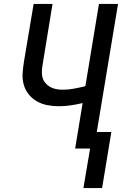

<svg xmlns="http://www.w3.org/2000/svg" viewBox="-20 -755 640 976"><path d="M404 201 438 0H362L400 -231Q370 -224 339.5 -219.5Q309 -215 279 -215Q249 -215 220.5 -220.5Q192 -226 167.5 -240Q143 -254 125.5 -276Q108 -298 100.5 -325.5Q93 -353 95 -383Q97 -413 102 -443L151 -735H247L197 -429Q194 -412 193 -394.5Q192 -377 196 -361.5Q200 -346 210.5 -333.5Q221 -321 235 -313Q249 -305 265.5 -302Q282 -299 299 -299Q328 -299 357 -304.5Q386 -310 414 -317L483 -735H580L472 -84H546L499 201Z"/></svg>

Font: Iosevka SS04 Md Ex Obl
Style: Regular
Weight: 500
Width: 7
Italic angle: -9°
Monospace: yes
Designer: Belleve Invis
Foundry: Belleve Invis
Version: Version 19.0.0; ttfautohint (v1.8.4)